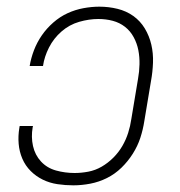

<svg xmlns="http://www.w3.org/2000/svg" viewBox="-20 -548 540 576"><path d="M200 8Q176 8 152.5 4.5Q129 1 108.5 -9Q88 -19 72 -35Q56 -51 47 -72Q38 -93 36 -116.5Q34 -140 38 -164L39 -170H79L78 -166Q73 -137 79 -110Q85 -83 103 -63.5Q121 -44 148 -36.5Q175 -29 204 -29Q224 -29 245 -33Q266 -37 285 -48Q304 -59 320 -75Q336 -91 347 -110Q358 -129 364.5 -149.5Q371 -170 374 -191L394 -311Q398 -333 398.5 -355Q399 -377 395 -397.5Q391 -418 381 -436.5Q371 -455 355 -467.5Q339 -480 318.5 -485.5Q298 -491 275 -491Q247 -491 217.5 -482.5Q188 -474 164.5 -453.5Q141 -433 127 -405.5Q113 -378 109 -350H69Q73 -374 82 -397.5Q91 -421 105.5 -442Q120 -463 140 -480.5Q160 -498 183 -508.5Q206 -519 230.5 -523.5Q255 -528 278 -528Q306 -528 332.5 -521.5Q359 -515 380 -500Q401 -485 414.5 -462.5Q428 -440 434 -414Q440 -388 439 -360Q438 -332 433 -305L413 -185Q409 -159 401 -134.5Q393 -110 378.5 -87Q364 -64 344.5 -45Q325 -26 301 -14Q277 -2 251 3Q225 8 200 8Z"/></svg>

Font: Iosevka Term Curly XLt Obl
Style: Regular
Weight: 200
Italic angle: -9°
Designer: Belleve Invis
Foundry: Belleve Invis
Version: Version 32.3.0